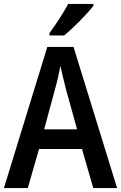

<svg xmlns="http://www.w3.org/2000/svg" viewBox="-20 -954 615 974"><path d="M454 -934H326C302 -889 264 -831 231 -786V-774H305C351 -811 425 -886 454 -925ZM453 0H574L353 -716H220L0 0H121L178 -198H396ZM371 -298H204L259 -501C268 -532 280 -583 286 -620C293 -587 307 -533 315 -500Z"/></svg>

Font: Noto Sans UI SemiCondensed Medium
Style: Regular
Weight: 500
Width: 4
Designer: Monotype Design Team
Foundry: Monotype Imaging Inc.
Version: Version 1.901